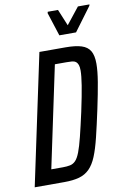

<svg xmlns="http://www.w3.org/2000/svg" viewBox="-97 -941 641 997"><g transform="rotate(-10 224.0 -443.0)"><path d="M3 0 149 -688H286Q339 -688 370.5 -678Q402 -668 416 -644Q430 -620 430 -577Q430 -538 420.5 -481Q411 -424 394 -344Q376 -260 361.5 -200.5Q347 -141 331 -102Q315 -63 292.5 -40.5Q270 -18 238 -9Q206 0 159 0ZM104 -77H165Q187 -77 203.5 -80.5Q220 -84 232.5 -97Q245 -110 256 -138.5Q267 -167 279.5 -217Q292 -267 309 -344Q327 -428 335 -478.5Q343 -529 343 -556Q343 -575 339 -586Q335 -597 327 -603Q319 -609 307 -610Q295 -611 278 -611H217ZM266 -755 226 -879 228 -886H282L318 -799L387 -886H448L446 -879L354 -755Z"/></g></svg>

Font: Saira ExtraCondensed Medium
Style: Italic
Weight: 500
Width: 2
Italic angle: -12°
Designer: Hector Gatti with collaboration of the Omnibus-Type team
Foundry: Omnibus-Type
Version: Version 1.101